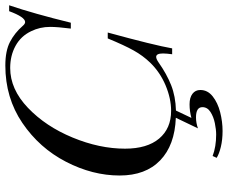

<svg xmlns="http://www.w3.org/2000/svg" viewBox="-87 -575 850 716"><g transform="rotate(-90 338.0 -217.0)"><path d="M611.3 -377.9H589.4Q595.7 -427.2 595.7 -455.1Q595.7 -493.2 579.6 -525.9Q561.5 -564 525.1 -584Q488.8 -604 442.4 -604Q363.3 -604 293.9 -537.8Q224.6 -471.7 183.1 -371.3Q141.6 -271 141.6 -175.8Q141.6 -93.3 179.2 -48.6Q216.8 -3.9 282.7 -3.9Q328.6 -3.9 377.4 -24.4Q426.3 -44.9 462.4 -82Q488.8 -109.4 507.8 -143.6Q526.9 -177.7 552.7 -240.2H574.7Q527.3 -66.9 515.6 0H493.7Q496.6 -21.5 496.6 -34.2Q496.6 -59.6 483.9 -59.6Q476.1 -59.6 463.4 -50.8Q420.4 -20.5 378.7 -3.9Q336.9 12.7 283.7 14.2L256.3 71.8Q281.2 64.9 307.1 64.9Q332 64.9 346.2 75.7Q360.4 86.4 360.4 105Q360.4 132.3 336.7 151.1Q313 169.9 277.6 179Q242.2 188 207.5 188Q174.8 188 148.4 181.6Q122.1 175.3 107.4 166L114.3 150.9Q148.9 164.1 194.3 164.1Q212.9 164.1 236.8 159.2Q260.7 154.3 278.6 142.8Q296.4 131.3 296.4 112.8Q296.4 88.9 258.3 88.9Q237.8 88.9 217.3 96.2L256.8 13.7Q154.3 9.8 97.9 -44.7Q41.5 -99.1 41.5 -195.8Q41.5 -296.9 92.8 -396Q144 -495.1 237.5 -558.6Q331.1 -622.1 451.7 -622.1Q506.3 -622.1 539.8 -604.7Q573.2 -587.4 599.6 -557.1Q606.9 -548.3 613.8 -548.3Q632.3 -548.3 654.3 -607.9H676.3Q645 -515.6 611.3 -377.9Z"/></g></svg>

Font: TypoPRO Playfair Display SC
Style: Italic
Weight: 400
Italic angle: -14°
Designer: Claus Eggers Sørensen
Foundry: Claus Eggers Sørensen
Version: Version 1.004;PS 001.004;hotconv 1.0.70;makeotf.lib2.5.58329